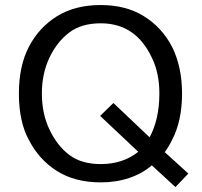

<svg xmlns="http://www.w3.org/2000/svg" viewBox="-20 -715 802 762"><path d="M662.5 -530Q702.5 -450 702.5 -343.8Q702.5 -235 662.5 -158.8Q648.8 -131.2 633.8 -111.2L727.5 -26.2L676.2 27.5L582.5 -58.8Q545 -26.2 493.1 -8.8Q441.2 8.8 380 8.8Q277.5 8.8 206.2 -36.2Q135 -81.2 95 -158.8Q55 -231.2 55 -343.8Q55 -453.8 95 -530Q135 -606.2 206.2 -650.6Q277.5 -695 380 -695Q480 -695 551.2 -650.6Q622.5 -606.2 662.5 -530ZM612.5 -343.8Q612.5 -426.2 582.5 -486.2Q518.8 -622.5 380 -622.5Q302.5 -622.5 254.4 -585.6Q206.2 -548.8 176.2 -486.2Q146.2 -422.5 146.2 -343.8Q146.2 -263.8 176.2 -201.2Q206.2 -137.5 254.4 -100.6Q302.5 -63.8 380 -63.8Q467.5 -63.8 528.8 -112.5L377.5 -255L430 -306.2L573.8 -170Q612.5 -242.5 612.5 -343.8Z"/></svg>

Font: Cambay
Style: Regular
Weight: 400
Version: Version 1.180;PS 001.180;hotconv 1.0.70;makeotf.lib2.5.58329